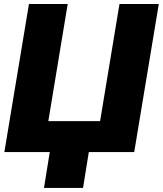

<svg xmlns="http://www.w3.org/2000/svg" viewBox="-20 -747 800 943"><path d="M1.4 0 122.2 -727.3H312.5L217.3 -152H471.6L566.8 -727.3H759.9L639.2 0H416.2L387.8 176.1H196L224.4 0Z"/></svg>

Font: Karasuma Gothic
Style: Italic
Weight: 900
Italic angle: -9.39999°
Designer: Rasmus Andersson / Ryoko Nishizuka
Foundry: Genbu
Version: Version 1.00